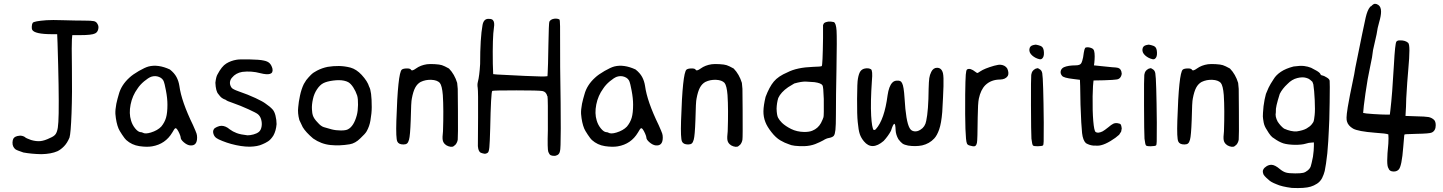

<svg xmlns="http://www.w3.org/2000/svg" viewBox="-20 -764 7552 1005"><path d="M223.6 -658.2Q252 -660.2 310.5 -658.2Q377 -656.2 418.9 -656.2Q459 -656.2 471.7 -653.3Q484.4 -650.4 490.2 -638.7Q498 -627 494.1 -610.8Q490.2 -594.7 477.5 -588.9Q460.9 -580.1 398.4 -580.1H358.4L356.4 -557.6Q354.5 -536.1 356.4 -409.2Q358.4 -277.3 354.5 -171.9Q350.6 -66.4 343.8 -43.9Q332 -15.6 315.4 1.5Q298.8 18.6 281.2 27.3Q248 42 196.3 43Q145.5 42 102.5 34.2Q67.4 22.5 61 17.6Q54.7 12.7 49.8 3.9Q44.9 -5.9 45.4 -18.1Q45.9 -30.3 49.8 -38.1Q57.6 -51.8 83 -53.7Q95.7 -54.7 108.4 -47.9Q116.2 -40 142.6 -31.2Q168.9 -23.4 190.9 -25.4Q212.9 -27.3 242.2 -42Q263.7 -50.8 271.5 -62.5Q279.3 -74.2 282.7 -96.2Q286.1 -118.2 287.1 -170.9Q289.1 -287.1 281.2 -538.1L279.3 -585H253.9Q160.2 -585 148.4 -608.4Q145.5 -614.3 146.5 -627Q147.5 -639.6 151.4 -644.5Q157.2 -653.3 223.6 -658.2Z M757.8 -416Q807.6 -428.7 869.1 -400.4Q892.6 -381.8 903.8 -360.8Q915 -339.8 918.9 -314.5Q929.7 -233.4 990.2 -109.4Q1005.9 -74.2 1008.8 -64.9Q1011.7 -55.7 1011.7 -43.9Q1011.7 -21.5 1002.4 -11.2Q993.2 -1 974.6 -2.9Q959 -4.9 942.4 -19Q925.8 -33.2 925.8 -43.9Q925.8 -49.8 919.4 -64.5Q913.1 -79.1 907.2 -86.9Q901.4 -94.7 897 -92.3Q892.6 -89.8 881.8 -70.3Q845.7 -9.8 776.4 2Q749 6.8 709.5 1Q669.9 -4.9 640.6 -31.2Q633.8 -37.1 619.1 -59.1Q604.5 -81.1 600.6 -90.8Q587.9 -121.1 584 -168Q583 -189.5 588.9 -220.7Q594.7 -247.1 601.6 -269.5Q614.3 -318.4 657.2 -357.4Q674.8 -374 707 -392.6Q739.3 -411.1 757.8 -416ZM812.5 -361.3Q793 -369.1 771.5 -362.3Q755.9 -356.4 734.4 -338.4Q712.9 -320.3 700.2 -300.8Q672.9 -263.7 663.6 -216.8Q654.3 -169.9 666 -132.8Q672.9 -109.4 688 -91.3Q703.1 -73.2 715.8 -72.3Q722.7 -72.3 727.5 -69.3Q740.2 -61.5 769.5 -70.3Q804.7 -81.1 824.2 -101.6Q841.8 -123 849.1 -147.9Q856.4 -172.9 856.4 -215.8Q856.4 -250 848.6 -290Q840.8 -330.1 837.9 -335.9Q832 -353.5 812.5 -361.3Z M1217.8 -451.2Q1231.4 -454.1 1284.7 -453.1Q1337.9 -452.1 1359.4 -447.3Q1380.9 -443.4 1391.1 -433.1Q1401.4 -422.9 1406.2 -404.3Q1410.2 -382.8 1393.6 -377.4Q1377 -372.1 1342.8 -380.9Q1295.9 -393.6 1248 -387.7Q1213.9 -381.8 1194.3 -357.4Q1184.6 -346.7 1183.6 -332.5Q1182.6 -318.4 1192.4 -304.7Q1198.2 -296.9 1228.5 -286.1Q1279.3 -268.6 1317.9 -250.5Q1356.4 -232.4 1370.1 -221.7Q1393.6 -206.1 1408.2 -189.5Q1417 -178.7 1421.9 -159.2Q1427.7 -135.7 1427.7 -114.3Q1424.8 -79.1 1411.1 -54.7Q1397.5 -33.2 1382.8 -23.9Q1368.2 -14.6 1353.5 -8.8Q1329.1 2.9 1287.1 3.9Q1243.2 3.9 1189.5 -10.7Q1168 -16.6 1144.5 -25.9Q1121.1 -35.2 1113.3 -41Q1101.6 -48.8 1097.2 -63.5Q1092.8 -78.1 1099.6 -87.9Q1102.5 -93.8 1115.7 -99.6Q1128.9 -105.5 1138.7 -105.5Q1161.1 -105.5 1182.6 -86.9Q1198.2 -75.2 1218.8 -67.4Q1239.3 -59.6 1275.4 -55.7Q1289.1 -55.7 1306.2 -60.1Q1323.2 -64.5 1334.5 -73.2Q1345.7 -82 1349.1 -101.1Q1352.5 -120.1 1346.7 -139.6Q1341.8 -156.2 1330.1 -166Q1322.3 -172.9 1280.8 -191.9Q1239.3 -210.9 1197.3 -225.6Q1167 -235.4 1162.1 -241.2Q1148.4 -246.1 1140.6 -252Q1132.8 -257.8 1123 -271.5Q1109.4 -286.1 1107.4 -331.1Q1111.3 -363.3 1118.2 -374Q1140.6 -417 1164.6 -431.6Q1188.5 -446.3 1217.8 -451.2Z M1695.3 -414.1Q1724.6 -418.9 1754.4 -418.5Q1784.2 -418 1814.5 -410.2Q1845.7 -401.4 1873 -372.1Q1904.3 -337.9 1912.1 -310.5Q1925.8 -288.1 1925.8 -203.1Q1925.8 -171.9 1918.9 -132.8Q1914.1 -103.5 1899.4 -77.1Q1892.6 -64.5 1866.2 -40Q1839.8 -13.7 1810.5 -8.8Q1757.8 0 1710 -4.9Q1661.1 -9.8 1619.1 -39.1Q1580.1 -72.3 1564.5 -98.6Q1550.8 -127 1546.9 -135.7Q1537.1 -171.9 1541 -203.1Q1543 -229.5 1550.3 -263.7Q1557.6 -297.9 1570.3 -324.2L1583 -344.7Q1594.7 -359.4 1607.4 -372.1Q1620.1 -384.8 1639.6 -394.5Q1666 -408.2 1695.3 -414.1ZM1780.3 -341.8Q1756.8 -346.7 1723.6 -342.3Q1690.4 -337.9 1672.4 -328.6Q1654.3 -319.3 1639.2 -296.4Q1624 -273.4 1618.2 -246.1Q1611.3 -215.8 1612.8 -191.9Q1614.3 -168 1617.2 -161.1Q1623 -142.6 1642.6 -123Q1659.2 -103.5 1674.8 -98.6Q1690.4 -93.8 1715.8 -86.9Q1738.3 -81.1 1764.2 -81.1Q1790 -81.1 1800.8 -86.9Q1832 -102.5 1847.7 -161.1Q1853.5 -182.6 1854 -214.8Q1854.5 -247.1 1849.6 -263.7Q1841.8 -287.1 1829.1 -306.6Q1816.4 -326.2 1802.7 -334Q1793.9 -338.9 1780.3 -341.8Z M2214.8 -427.7Q2230.5 -429.7 2255.9 -428.2Q2281.2 -426.8 2293 -422.9Q2305.7 -418.9 2330.1 -405.3Q2359.4 -375 2373 -330.1L2376 -298.8L2377 -188.5Q2377.9 -46.9 2376 -33.2Q2374 -19.5 2365.2 -7.8Q2354.5 2.9 2348.6 3.9Q2340.8 5.9 2328.6 2Q2316.4 -2 2309.6 -8.8Q2299.8 -17.6 2297.4 -30.8Q2294.9 -43.9 2298.8 -77.1Q2302.7 -191.4 2297.9 -266.6Q2293.9 -315.4 2282.2 -330.1Q2268.6 -344.7 2238.3 -346.2Q2208 -347.7 2181.6 -335Q2164.1 -325.2 2153.3 -305.2Q2142.6 -285.2 2135.7 -248Q2131.8 -233.4 2129.9 -135.7Q2127 -53.7 2121.1 -33.2Q2117.2 -18.6 2110.8 -13.2Q2104.5 -7.8 2091.8 -7.8Q2066.4 -7.8 2059.6 -23.4Q2051.8 -40 2054.7 -131.8Q2062.5 -380.9 2083 -399.4Q2089.8 -405.3 2108.4 -405.8Q2127 -406.2 2130.9 -399.4Q2135.7 -389.6 2157.2 -405.3Q2181.6 -422.9 2214.8 -427.7Z M2880.9 -666Q2897.5 -668 2908.2 -662.1Q2911.1 -660.2 2911.6 -626.5Q2912.1 -592.8 2912.1 -412.1Q2918.9 11.7 2911.1 27.3Q2908.2 42 2897.9 47.4Q2887.7 52.7 2880.9 51.8Q2869.1 51.8 2862.3 48.3Q2855.5 44.9 2850.1 31.2Q2844.7 17.6 2847.7 -82Q2848.6 -247.1 2845.7 -260.7H2844.7Q2838.9 -284.2 2818.8 -287.6Q2798.8 -291 2682.6 -291Q2560.5 -291 2556.6 -288.1Q2549.8 -280.3 2545.9 -91.8Q2543.9 -17.6 2541.5 6.8Q2539.1 31.2 2533.2 35.2Q2523.4 42 2514.6 40.5Q2505.9 39.1 2496.1 35.2Q2487.3 30.3 2483.4 14.6L2481.4 1L2482.4 -149.4Q2483.4 -287.1 2480.5 -304.7Q2477.5 -321.3 2481.4 -335.9Q2489.3 -365.2 2493.2 -428.7Q2493.2 -564.5 2505.9 -633.8Q2512.7 -668.9 2542 -665Q2553.7 -665 2559.6 -659.2Q2570.3 -648.4 2565.4 -619.1Q2557.6 -569.3 2559.6 -430.7L2561.5 -376L2582 -374Q2625 -371.1 2727.5 -366.7Q2830.1 -362.3 2835.9 -364.3L2845.7 -365.2L2846.7 -382.8Q2848.6 -407.2 2850.6 -531.2Q2852.5 -641.6 2855.5 -650.4Q2862.3 -663.1 2880.9 -666Z M3195.3 -416Q3245.1 -428.7 3306.6 -400.4Q3330.1 -381.8 3341.3 -360.8Q3352.5 -339.8 3356.4 -314.5Q3367.2 -233.4 3427.7 -109.4Q3443.4 -74.2 3446.3 -64.9Q3449.2 -55.7 3449.2 -43.9Q3449.2 -21.5 3439.9 -11.2Q3430.7 -1 3412.1 -2.9Q3396.5 -4.9 3379.9 -19Q3363.3 -33.2 3363.3 -43.9Q3363.3 -49.8 3356.9 -64.5Q3350.6 -79.1 3344.7 -86.9Q3338.9 -94.7 3334.5 -92.3Q3330.1 -89.8 3319.3 -70.3Q3283.2 -9.8 3213.9 2Q3186.5 6.8 3147 1Q3107.4 -4.9 3078.1 -31.2Q3071.3 -37.1 3056.6 -59.1Q3042 -81.1 3038.1 -90.8Q3025.4 -121.1 3021.5 -168Q3020.5 -189.5 3026.4 -220.7Q3032.2 -247.1 3039.1 -269.5Q3051.8 -318.4 3094.7 -357.4Q3112.3 -374 3144.5 -392.6Q3176.8 -411.1 3195.3 -416ZM3250 -361.3Q3230.5 -369.1 3209 -362.3Q3193.4 -356.4 3171.9 -338.4Q3150.4 -320.3 3137.7 -300.8Q3110.4 -263.7 3101.1 -216.8Q3091.8 -169.9 3103.5 -132.8Q3110.4 -109.4 3125.5 -91.3Q3140.6 -73.2 3153.3 -72.3Q3160.2 -72.3 3165 -69.3Q3177.7 -61.5 3207 -70.3Q3242.2 -81.1 3261.7 -101.6Q3279.3 -123 3286.6 -147.9Q3293.9 -172.9 3293.9 -215.8Q3293.9 -250 3286.1 -290Q3278.3 -330.1 3275.4 -335.9Q3269.5 -353.5 3250 -361.3Z M3705.1 -427.7Q3720.7 -429.7 3746.1 -428.2Q3771.5 -426.8 3783.2 -422.9Q3795.9 -418.9 3820.3 -405.3Q3849.6 -375 3863.3 -330.1L3866.2 -298.8L3867.2 -188.5Q3868.2 -46.9 3866.2 -33.2Q3864.3 -19.5 3855.5 -7.8Q3844.7 2.9 3838.9 3.9Q3831.1 5.9 3818.8 2Q3806.6 -2 3799.8 -8.8Q3790 -17.6 3787.6 -30.8Q3785.2 -43.9 3789.1 -77.1Q3793 -191.4 3788.1 -266.6Q3784.2 -315.4 3772.5 -330.1Q3758.8 -344.7 3728.5 -346.2Q3698.2 -347.7 3671.9 -335Q3654.3 -325.2 3643.6 -305.2Q3632.8 -285.2 3626 -248Q3622.1 -233.4 3620.1 -135.7Q3617.2 -53.7 3611.3 -33.2Q3607.4 -18.6 3601.1 -13.2Q3594.7 -7.8 3582 -7.8Q3556.6 -7.8 3549.8 -23.4Q3542 -40 3544.9 -131.8Q3552.7 -380.9 3573.2 -399.4Q3580.1 -405.3 3598.6 -405.8Q3617.2 -406.2 3621.1 -399.4Q3626 -389.6 3647.5 -405.3Q3671.9 -422.9 3705.1 -427.7Z M4293 -642.6Q4311.5 -656.2 4344.7 -648.4Q4356.4 -642.6 4358.9 -603.5Q4361.3 -564.5 4358.4 -401.4Q4355.5 -262.7 4355.5 -164.1Q4355.5 -107.4 4353 -84.5Q4350.6 -61.5 4344.7 -53.7Q4338.9 -45.9 4320.3 -42Q4305.7 -40 4289.1 -29.3Q4273.4 -20.5 4247.1 -9.8Q4220.7 0 4190.4 1Q4130.9 2 4109.4 -8.8Q4087.9 -15.6 4064.5 -29.3Q4041 -43 4018.1 -72.3Q3995.1 -101.6 3986.3 -125Q3975.6 -152.3 3976.1 -182.1Q3976.6 -211.9 3987.3 -256.8Q4006.8 -308.6 4030.3 -336.9Q4053.7 -365.2 4102.5 -385.7Q4151.4 -411.1 4236.3 -414.1Q4276.4 -415 4281.2 -418Q4286.1 -420.9 4288.1 -564.5V-632.8ZM4243.2 -334Q4220.7 -335.9 4198.2 -336.9Q4175.8 -337.9 4137.7 -327.1Q4122.1 -318.4 4105.5 -307.6Q4067.4 -281.2 4053.7 -251Q4045.9 -225.6 4044.9 -195.3Q4045.9 -161.1 4052.7 -147.9Q4059.6 -134.8 4073.2 -121.1Q4091.8 -103.5 4121.1 -88.9Q4150.4 -74.2 4189.5 -73.2Q4216.8 -73.2 4232.4 -80.1Q4261.7 -91.8 4277.3 -120.1Q4288.1 -141.6 4290.5 -150.9Q4293 -160.2 4292 -246.1Q4290 -310.5 4285.2 -317.4Q4278.3 -329.1 4243.2 -334Z M4506.8 -405.3Q4526.4 -409.2 4539.1 -401.4Q4548.8 -394.5 4543.9 -341.8Q4536.1 -229.5 4540 -158.2Q4543.9 -94.7 4552.7 -84H4559.6L4564.5 -87.9Q4609.4 -137.7 4626 -265.6Q4632.8 -312.5 4650.4 -331.1Q4659.2 -340.8 4672.9 -341.8Q4685.5 -342.8 4691.9 -339.8Q4698.2 -336.9 4702.1 -328.1Q4710.9 -312.5 4714.8 -250Q4721.7 -127.9 4741.2 -93.8Q4749 -79.1 4765.1 -76.7Q4781.2 -74.2 4797.9 -85Q4822.3 -99.6 4828.1 -130.9Q4839.8 -184.6 4840.8 -298.8Q4841.8 -337.9 4844.2 -355Q4846.7 -372.1 4854.5 -387.7Q4865.2 -409.2 4884.8 -409.2Q4909.2 -409.2 4916 -379.9Q4919.9 -362.3 4918.5 -312.5Q4917 -262.7 4912.1 -177.7Q4907.2 -118.2 4896 -86.4Q4884.8 -54.7 4870.1 -39.1Q4844.7 -11.7 4806.6 -2.9Q4772.5 3.9 4733.4 -2Q4713.9 -5.9 4704.6 -12.2Q4695.3 -18.6 4682.6 -35.2Q4668.9 -59.6 4668 -83Q4666 -150.4 4643.6 -79.1Q4628.9 -51.8 4605.5 -26.4Q4543.9 26.4 4502 -24.4Q4487.3 -42 4480.5 -62Q4473.6 -82 4469.7 -125Q4465.8 -160.2 4466.3 -247.1Q4466.8 -334 4470.7 -352.5Q4475.6 -379.9 4483.9 -391.1Q4492.2 -402.3 4506.8 -405.3Z M5183.6 -419.9Q5208 -426.8 5219.7 -424.8Q5229.5 -423.8 5238.3 -418.9Q5247.1 -414.1 5252.9 -404.3Q5257.8 -392.6 5258.3 -382.8Q5258.8 -373 5254.9 -366.2Q5243.2 -348.6 5215.8 -347.7Q5168 -347.7 5137.7 -318.4Q5113.3 -293.9 5103.5 -247.1Q5098.6 -223.6 5097.7 -151.4Q5096.7 -29.3 5093.8 -17.6Q5090.8 -2 5083 1Q5075.2 3.9 5056.6 -2Q5043.9 -4.9 5041 -13.7Q5030.3 -38.1 5032.2 -269.5Q5033.2 -348.6 5035.2 -373Q5037.1 -397.5 5042 -400.4Q5057.6 -410.2 5085.9 -387.7Q5093.8 -381.8 5095.7 -381.8Q5098.6 -381.8 5111.3 -390.6Q5132.8 -405.3 5183.6 -419.9Z M5389.6 -528.3Q5398.4 -529.3 5400.4 -530.3Q5404.3 -530.3 5417 -526.9Q5429.7 -523.4 5433.6 -519.5Q5443.4 -511.7 5444.3 -489.3Q5445.3 -466.8 5435.5 -458Q5429.7 -452.1 5420.9 -454.1Q5399.4 -459 5382.8 -473.6Q5366.2 -488.3 5368.2 -506.3Q5370.1 -524.4 5389.6 -528.3ZM5400.4 -404.3Q5408.2 -407.2 5411.1 -407.2Q5414.1 -407.2 5420.9 -402.3Q5432.6 -396.5 5435.5 -380.9Q5438.5 -365.2 5440.4 -297.9Q5442.4 -234.4 5443.4 -122.1Q5443.4 -42 5442.9 -23.9Q5442.4 -5.9 5439.5 -2.9Q5434.6 1 5412.6 1.5Q5390.6 2 5386.7 -2.9Q5382.8 -6.8 5378.9 -38.1Q5377 -68.4 5376.5 -212.9Q5376 -357.4 5377.9 -372.1Q5379.9 -384.8 5384.8 -391.6Q5389.6 -398.4 5400.4 -404.3Z M5664.1 -515.6Q5678.7 -518.6 5694.3 -511.7Q5704.1 -507.8 5707 -497.6Q5710 -487.3 5710 -468.8Q5710 -453.1 5708 -434.6L5706.1 -421.9L5743.2 -418Q5781.2 -414.1 5801.8 -412.1Q5824.2 -411.1 5832.5 -408.7Q5840.8 -406.2 5845.7 -398.9Q5850.6 -391.6 5851.6 -377.9Q5849.6 -364.3 5842.3 -356.4Q5835 -348.6 5822.3 -347.7Q5813.5 -345.7 5757.8 -343.8L5704.1 -342.8L5703.1 -335Q5701.2 -329.1 5699.2 -259.8Q5698.2 -181.6 5702.6 -130.4Q5707 -79.1 5714.8 -73.2Q5726.6 -64.5 5751 -76.2Q5761.7 -82 5781.2 -97.7Q5796.9 -111.3 5807.1 -116.2Q5817.4 -121.1 5830.1 -119.1Q5842.8 -117.2 5846.2 -112.8Q5849.6 -108.4 5851.6 -91.8L5848.6 -75.2L5837.9 -58.6Q5821.3 -43 5793 -25.9Q5764.6 -8.8 5743.2 -3.9Q5730.5 0 5702.1 -2Q5682.6 -3.9 5664.1 -14.6Q5648.4 -29.3 5644 -67.4Q5639.6 -105.5 5635.7 -216.8Q5633.8 -345.7 5632.8 -346.2Q5631.8 -346.7 5597.7 -350.6Q5546.9 -356.4 5539.1 -367.2Q5529.3 -378.9 5532.2 -392.1Q5535.2 -405.3 5548.8 -412.1Q5571.3 -421.9 5610.4 -421.9Q5634.8 -421.9 5640.6 -434.6Q5644.5 -441.4 5649.4 -463.9Q5653.3 -493.2 5656.2 -503.9Q5659.2 -514.6 5664.1 -515.6Z M5981.4 -528.3Q5990.2 -529.3 5992.2 -530.3Q5996.1 -530.3 6008.8 -526.9Q6021.5 -523.4 6025.4 -519.5Q6035.2 -511.7 6036.1 -489.3Q6037.1 -466.8 6027.3 -458Q6021.5 -452.1 6012.7 -454.1Q5991.2 -459 5974.6 -473.6Q5958 -488.3 5960 -506.3Q5961.9 -524.4 5981.4 -528.3ZM5992.2 -404.3Q6000 -407.2 6002.9 -407.2Q6005.9 -407.2 6012.7 -402.3Q6024.4 -396.5 6027.3 -380.9Q6030.3 -365.2 6032.2 -297.9Q6034.2 -234.4 6035.2 -122.1Q6035.2 -42 6034.7 -23.9Q6034.2 -5.9 6031.2 -2.9Q6026.4 1 6004.4 1.5Q5982.4 2 5978.5 -2.9Q5974.6 -6.8 5970.7 -38.1Q5968.8 -68.4 5968.3 -212.9Q5967.8 -357.4 5969.7 -372.1Q5971.7 -384.8 5976.6 -391.6Q5981.4 -398.4 5992.2 -404.3Z M6302.7 -427.7Q6318.4 -429.7 6343.8 -428.2Q6369.1 -426.8 6380.9 -422.9Q6393.6 -418.9 6418 -405.3Q6447.3 -375 6460.9 -330.1L6463.9 -298.8L6464.8 -188.5Q6465.8 -46.9 6463.9 -33.2Q6461.9 -19.5 6453.1 -7.8Q6442.4 2.9 6436.5 3.9Q6428.7 5.9 6416.5 2Q6404.3 -2 6397.5 -8.8Q6387.7 -17.6 6385.3 -30.8Q6382.8 -43.9 6386.7 -77.1Q6390.6 -191.4 6385.7 -266.6Q6381.8 -315.4 6370.1 -330.1Q6356.4 -344.7 6326.2 -346.2Q6295.9 -347.7 6269.5 -335Q6252 -325.2 6241.2 -305.2Q6230.5 -285.2 6223.6 -248Q6219.7 -233.4 6217.8 -135.7Q6214.8 -53.7 6209 -33.2Q6205.1 -18.6 6198.7 -13.2Q6192.4 -7.8 6179.7 -7.8Q6154.3 -7.8 6147.5 -23.4Q6139.6 -40 6142.6 -131.8Q6150.4 -380.9 6170.9 -399.4Q6177.7 -405.3 6196.3 -405.8Q6214.8 -406.2 6218.8 -399.4Q6223.6 -389.6 6245.1 -405.3Q6269.5 -422.9 6302.7 -427.7Z M6751 -416Q6786.1 -420.9 6806.2 -418.5Q6826.2 -416 6842.8 -409.2Q6853.5 -404.3 6871.1 -394Q6888.7 -383.8 6891.6 -376Q6893.6 -370.1 6901.4 -369.1Q6909.2 -368.2 6924.8 -358.4Q6938.5 -350.6 6939.9 -341.3Q6941.4 -332 6939.9 -227.5Q6938.5 -123 6935.5 -81.1Q6933.6 -37.1 6932.6 -25.4Q6930.7 8.8 6927.7 38.1Q6923.8 73.2 6920.9 91.8Q6918 110.4 6914.1 130.9Q6910.2 147.5 6900.4 168Q6890.6 186.5 6874 197.3Q6857.4 208 6840.8 212.9Q6809.6 222.7 6742.2 219.7Q6688.5 212.9 6661.1 200.2Q6630.9 188.5 6620.1 176.8Q6592.8 154.3 6591.8 143.6Q6587.9 130.9 6592.8 123Q6597.7 113.3 6609.9 106Q6622.1 98.6 6634.8 98.6Q6653.3 98.6 6680.7 122.1Q6696.3 134.8 6711.4 139.2Q6726.6 143.6 6759.8 143.6Q6789.1 143.6 6801.3 140.6Q6813.5 137.7 6825.2 127.9Q6836.9 118.2 6840.8 106.9Q6844.7 95.7 6852.5 56.6Q6857.4 22.5 6857.4 0V-18.6L6844.7 -17.6Q6832 -17.6 6813.5 -11.7Q6794.9 -5.9 6757.8 -5.9Q6719.7 -6.8 6697.3 -13.7Q6673.8 -21.5 6648.4 -40Q6631.8 -47.9 6611.3 -84Q6598.6 -102.5 6594.7 -122.1Q6590.8 -143.6 6590.3 -154.3Q6589.8 -165 6593.8 -208Q6598.6 -245.1 6606.4 -272.5Q6613.3 -288.1 6620.1 -304.7Q6628.9 -323.2 6646.5 -349.6Q6659.2 -371.1 6684.6 -388.2Q6710 -405.3 6751 -416ZM6817.4 -356.4Q6797.9 -362.3 6770.5 -355.5Q6742.2 -348.6 6718.8 -324.2Q6692.4 -299.8 6678.7 -272.5Q6667 -235.4 6662.1 -213.9Q6657.2 -194.3 6658.2 -175.8Q6653.3 -154.3 6668 -127Q6683.6 -103.5 6701.2 -90.8Q6738.3 -74.2 6767.6 -76.2Q6800.8 -81.1 6818.8 -91.3Q6836.9 -101.6 6846.2 -113.3Q6855.5 -125 6856.4 -129.9Q6858.4 -135.7 6861.3 -161.1Q6864.3 -187.5 6861.8 -239.7Q6859.4 -292 6854.5 -322.3Q6852.5 -330.1 6849.6 -335.9Q6845.7 -339.8 6837.4 -346.7Q6829.1 -353.5 6817.4 -356.4Z M7030.3 -128.9Q7028.3 -134.8 7028.3 -148.9Q7028.3 -163.1 7034.7 -203.6Q7041 -244.1 7068.4 -375Q7070.3 -386.7 7074.2 -409.2Q7119.1 -631.8 7128.4 -671.9Q7137.7 -711.9 7151.4 -727.5Q7151.4 -727.5 7153.3 -729.5Q7155.3 -731.4 7157.2 -731.4Q7168.9 -744.1 7177.2 -744.1Q7185.5 -744.1 7194.3 -738.3Q7209 -728.5 7209 -703.1Q7209 -681.6 7199.2 -648.4Q7190.4 -619.1 7185.5 -584Q7176.8 -543.9 7167 -502Q7164.1 -469.7 7151.4 -412.6Q7138.7 -355.5 7127.4 -275.9Q7116.2 -196.3 7115.2 -172.9Q7124 -169.9 7169.4 -167Q7214.8 -164.1 7236.3 -164.1H7254.9L7257.8 -187.5Q7267.6 -268.6 7276.4 -426.8Q7282.2 -535.2 7289.1 -545.9Q7294.9 -553.7 7310.5 -552.7Q7335.9 -552.7 7350.6 -540Q7357.4 -534.2 7357.4 -499.5Q7357.4 -464.8 7351.6 -401.4Q7345.7 -337.9 7340.8 -249Q7339.8 -198.2 7337.9 -175.8L7336.9 -157.2L7391.6 -155.3Q7440.4 -154.3 7457 -151.4Q7473.6 -148.4 7486.3 -136.7Q7495.1 -127.9 7495.1 -108.4Q7495.1 -80.1 7474.6 -70.3Q7462.9 -64.5 7395.5 -63.5Q7345.7 -62.5 7339.4 -61.5Q7333 -60.5 7332 -60.1Q7331.1 -59.6 7331.1 -58.6Q7331.1 -58.6 7330.1 -52.7Q7329.1 -46.9 7325.2 4.9Q7317.4 108.4 7300.8 124Q7291 133.8 7275.4 133.8Q7252.9 133.8 7248 117.2Q7241.2 108.4 7241.2 76.2Q7241.2 43.9 7247.1 -12.7Q7248 -31.2 7248 -40Q7248 -56.6 7247.1 -60.5Q7237.3 -65.4 7176.8 -69.3Q7088.9 -76.2 7062.5 -90.8Q7036.1 -106.4 7030.3 -128.9Z"/></svg>

Font: JasonHandwriting4
Style: Regular
Weight: 400
Version: Version 1.01.21